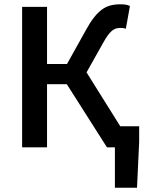

<svg xmlns="http://www.w3.org/2000/svg" viewBox="-20 -686 688 894"><path d="M515 188V0H478L291 -294H199V0H83V-654H199V-388H292L380 -546Q399 -581 417.5 -604.5Q436 -628 454.5 -641.5Q473 -655 494 -660.5Q515 -666 540 -666Q551 -666 563.5 -664.5Q576 -663 585 -658L566 -552Q558 -555 551.5 -555.5Q545 -556 540 -556Q529 -556 519.5 -553Q510 -550 501 -542.5Q492 -535 482 -521.5Q472 -508 460 -486L383 -349L540 -98H628V-26L618 188Z"/></svg>

Font: Giro Sans Semibold
Style: Regular
Weight: 600
Designer: Paul D. Hunt
Foundry: Adobe Systems Incorporated
Version: Version 1.000;PS 1.0;hotconv 1.0.88;makeotf.lib2.5.647800